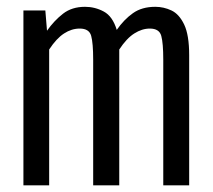

<svg xmlns="http://www.w3.org/2000/svg" viewBox="-20 -558 640 578"><path d="M447.5 -537.5Q473 -537.5 496.2 -526.5Q519.5 -515.5 534.5 -484Q549.5 -452.5 549.5 -392V0H471.5V-378.5Q471.5 -428 465.5 -450Q459.5 -472 431 -472Q407.5 -472 384.2 -457.2Q361 -442.5 339 -409V0H260.5V-378.5Q260.5 -428 254.5 -450Q248.5 -472 220 -472Q195.5 -472 172.8 -457.2Q150 -442.5 128 -409V0H50.5V-526.5H116.5L121.5 -465.5Q143 -496 169.8 -516.8Q196.5 -537.5 236 -537.5Q266 -537.5 292.5 -523.2Q319 -509 331.5 -468Q353 -499 380 -518.2Q407 -537.5 447.5 -537.5Z"/></svg>

Font: Fira Code Light
Style: Regular
Weight: 400
Monospace: yes
Version: Version 5.002